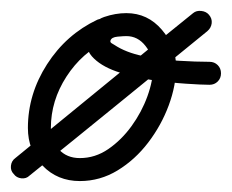

<svg xmlns="http://www.w3.org/2000/svg" viewBox="-62 -305 424 351"><path d="M116 -269Q123 -272 131.5 -269Q140 -266 143 -258Q147 -250 144 -242Q141 -234 133 -230Q88 -209 59.5 -165Q31 -121 31 -71Q31 -48 45.5 -32Q60 -16 84 -16Q112 -16 136 -32.5Q160 -49 178.5 -74.5Q197 -100 207.5 -129Q218 -158 218 -183Q218 -203 204 -221Q190 -239 169 -239Q164 -239 153 -238Q142 -237 140 -231Q140 -231 140 -231Q140 -231 140 -231Q139 -228 142 -226Q145 -224 147 -223Q168 -209 199.5 -202.5Q231 -196 263.5 -194Q296 -192 321 -192Q321 -192 321 -192Q321 -192 321 -192Q330 -192 336 -186Q342 -180 342 -171Q342 -162 336 -156Q330 -150 321 -150Q307 -150 277.5 -152Q248 -154 214 -159Q180 -164 150.5 -174.5Q121 -185 106 -202Q91 -219 100 -245Q100 -245 100 -245Q100 -245 100 -245Q108 -267 128.5 -274Q149 -281 169 -281Q208 -281 234 -250.5Q260 -220 260 -183Q260 -149 246.5 -112.5Q233 -76 209 -44.5Q185 -13 153 6.5Q121 26 84 26Q43 26 16 -2Q-11 -30 -11 -71Q-11 -133 24 -187.5Q59 -242 116 -269Q116 -269 116 -269Q116 -269 116 -269ZM320 -278Q326 -271 325 -262.5Q324 -254 317 -248Q236 -182 155 -116Q74 -50 -8 16Q-8 16 -8 16Q-8 16 -8 16Q-14 22 -23 21Q-32 20 -37 13Q-43 7 -42 -2Q-41 -11 -34 -16Q47 -82 128 -148.5Q209 -215 291 -281Q297 -286 306 -285Q315 -284 320 -278Z"/></svg>

Font: FRB American Cursive Medium
Style: Italic
Weight: 500
Italic angle: -25°
Version: Version 2.0;Modular Font Editor K font №1